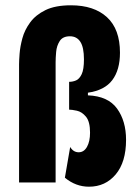

<svg xmlns="http://www.w3.org/2000/svg" viewBox="-20 -689 522 725"><path d="M316 16Q266 16 225 -18L245 -134Q257 -114 277 -114Q297 -114 308.5 -134.5Q320 -155 320 -188Q320 -230 304.5 -248.5Q289 -267 270 -271Q251 -275 241 -275V-380Q255 -380 267.5 -385.5Q280 -391 288.5 -409Q297 -427 297 -465Q297 -510 283.5 -531Q270 -552 244 -552Q217 -552 205.5 -534Q194 -516 192 -493Q190 -470 190 -454V0H52V-446Q52 -460 54 -486.5Q56 -513 64.5 -544.5Q73 -576 94 -604.5Q115 -633 152 -651Q189 -669 248 -669Q335 -669 384 -624Q433 -579 433 -490Q433 -425 404 -386.5Q375 -348 312 -339V-329Q388 -326 422 -279Q456 -232 456 -161Q456 -77 417 -30.5Q378 16 316 16Z"/></svg>

Font: Bricolage Grotesque 10pt Condensed Bricolage Grotesque 10pt Condensed Regular
Style: Bold
Weight: 700
Width: 3
Designer: Mathieu Triay
Foundry: Atelier Triay
Version: Version 1.000; ttfautohint (v1.8.4.7-5d5b);gftools[0.9.32]